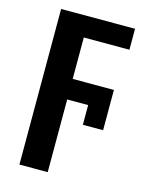

<svg xmlns="http://www.w3.org/2000/svg" viewBox="-112 -598 676 877"><g transform="rotate(15 226.0 -160.0)"><path d="M299.3 -43V-136.2H200.2V207.5H66.4V-528.3H416V-429.2H200.2V-233.4H395V-43Z"/></g></svg>

Font: Arial
Style: Bold
Weight: 700
Designer: Steve Matteson
Foundry: Ascender Corporation
Version: Version 2.00.3